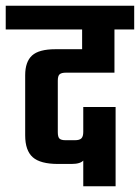

<svg xmlns="http://www.w3.org/2000/svg" viewBox="-46 -651 489 671"><path d="M-26 -631H423V-548H-26ZM241 -586H354V-397H184Q169 -397 162.5 -391.5Q156 -386 156 -369V-189Q156 -172 162 -166.5Q168 -161 183 -161H216Q232 -161 238.5 -167.5Q245 -174 245 -190L257 -135Q257 -105 246.5 -91.5Q236 -78 204 -78H157Q95 -78 68.5 -101.5Q42 -125 42 -178V-388Q42 -435 66 -457Q90 -479 148 -479H241ZM245 -277H358V0H245Z"/></svg>

Font: Teko Light Medium
Style: Regular
Weight: 500
Version: Version 2.000;gftools[0.9.28.dev9+g7d2139d.d20230707]